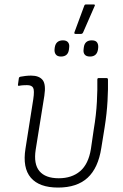

<svg xmlns="http://www.w3.org/2000/svg" viewBox="-20 -835 556 866"><path d="M242 11Q157 11 119 -33.5Q81 -78 95 -165L130 -387Q136 -427 129.5 -439Q123 -451 102 -451Q95 -451 85.5 -450.5Q76 -450 66 -448Q60 -447 61 -453L65 -482Q66 -486 67.5 -487Q69 -488 72 -489Q82 -491 95 -492.5Q108 -494 120 -494Q156 -494 172 -474.5Q188 -455 180 -403L141 -160Q131 -95 158 -63Q185 -31 245 -31Q304 -31 341.5 -63Q379 -95 390 -163L403 -252Q414 -317 417 -375.5Q420 -434 419 -476Q419 -483 425 -483H460Q467 -483 467 -476Q468 -436 465 -380Q462 -324 452 -261L437 -168Q423 -77 375 -33Q327 11 242 11ZM321 -682Q313 -682 316 -690L360 -809Q362 -815 368 -815H403Q406 -815 407.5 -813Q409 -811 407 -808L355 -689Q352 -682 345 -682ZM255 -580Q239 -580 232 -589Q225 -598 226 -612L227 -621Q232 -653 264 -653Q280 -653 287 -644Q294 -635 292 -621L291 -612Q287 -580 255 -580ZM386 -580Q369 -580 362 -589Q355 -598 357 -612L358 -621Q362 -653 394 -653Q411 -653 417.5 -644Q424 -635 423 -621L422 -612Q417 -580 386 -580Z"/></svg>

Font: Sofia Sans Semi Condensed Light
Style: Italic
Weight: 300
Italic angle: -9°
Version: Version 4.100